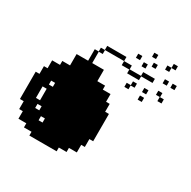

<svg xmlns="http://www.w3.org/2000/svg" viewBox="-160 -875 1023 1029"><g transform="rotate(30 351.0 -360.0)"><path d="M436.5 -671.9Q445.3 -671.9 461.9 -671.9Q461.9 -663.1 461.9 -646.5Q453.1 -646.5 436.5 -646.5Q436.5 -655.3 436.5 -671.9ZM508.8 -719.7Q516.6 -719.7 533.2 -719.7Q533.2 -710.9 533.2 -694.3Q525.4 -694.3 508.8 -694.3Q508.8 -703.1 508.8 -719.7ZM533.2 -671.9Q541 -671.9 557.6 -671.9Q557.6 -664.1 557.6 -647.5Q549.8 -647.5 533.2 -647.5Q533.2 -655.3 533.2 -671.9ZM556.6 -529.3Q565.4 -529.3 582 -529.3Q582 -520.5 582 -503.9Q573.2 -503.9 556.6 -503.9Q556.6 -511.7 556.6 -529.3ZM556.6 -482.4Q565.4 -482.4 582 -482.4Q582 -473.6 582 -457Q573.2 -457 556.6 -457Q556.6 -465.8 556.6 -482.4ZM628.9 -694.3Q628.9 -686.5 628.9 -669.9Q621.1 -669.9 603.5 -669.9Q603.5 -678.7 603.5 -695.3Q612.3 -695.3 628.9 -695.3Q628.9 -703.1 628.9 -719.7Q637.7 -719.7 654.3 -719.7Q654.3 -710.9 654.3 -694.3Q645.5 -694.3 628.9 -694.3ZM654.3 -553.7Q654.3 -544.9 654.3 -528.3Q662.1 -528.3 677.7 -528.3Q677.7 -520.5 677.7 -502.9Q669.9 -502.9 652.3 -502.9Q652.3 -511.7 652.3 -528.3Q644.5 -528.3 628.9 -528.3Q628.9 -537.1 628.9 -553.7Q637.7 -553.7 654.3 -553.7ZM628.9 -625Q637.7 -625 654.3 -625Q654.3 -616.2 654.3 -599.6Q645.5 -599.6 628.9 -599.6Q628.9 -608.4 628.9 -625ZM676.8 -625Q684.6 -625 702.1 -625Q702.1 -616.2 702.1 -599.6Q693.4 -599.6 676.8 -599.6Q676.8 -608.4 676.8 -625ZM438.5 -313.5Q438.5 -313.5 438.5 -313.5Q446.3 -313.5 461.9 -313.5Q461.9 -257.8 461.9 -144.5Q454.1 -144.5 438.5 -144.5Q438.5 -127.9 438.5 -95.7Q430.7 -95.7 416 -95.7Q416 -80.1 416 -48.8Q399.4 -48.8 367.2 -48.8Q367.2 -40 367.2 -23.4Q351.6 -23.4 319.3 -23.4Q319.3 -15.6 319.3 0Q263.7 0 150.4 0Q150.4 -7.8 150.4 -23.4Q134.8 -23.4 103.5 -23.4Q103.5 -32.2 103.5 -48.8Q86.9 -48.8 54.7 -48.8Q54.7 -64.5 54.7 -95.7Q46.9 -95.7 32.2 -95.7Q32.2 -112.3 32.2 -144.5Q24.4 -144.5 8.8 -144.5Q8.8 -201.2 8.8 -313.5Q16.6 -313.5 32.2 -313.5Q32.2 -330.1 32.2 -361.3Q40 -361.3 54.7 -361.3Q54.7 -377.9 54.7 -410.2Q71.3 -410.2 103.5 -410.2Q103.5 -418 103.5 -434.6Q119.1 -434.6 151.4 -434.6Q151.4 -458 151.4 -504.9Q174.8 -504.9 222.7 -504.9Q222.7 -528.3 222.7 -576.2Q230.5 -576.2 247.1 -576.2Q247.1 -584 247.1 -599.6Q254.9 -599.6 271.5 -599.6Q271.5 -608.4 271.5 -625Q311.5 -625 390.6 -625Q390.6 -617.2 390.6 -599.6Q350.6 -599.6 272.5 -599.6Q272.5 -591.8 272.5 -575.2Q263.7 -575.2 248 -575.2Q248 -551.8 248 -504.9Q272.5 -504.9 320.3 -504.9Q320.3 -481.4 320.3 -434.6Q335.9 -434.6 368.2 -434.6Q368.2 -426.8 368.2 -410.2Q383.8 -410.2 416 -410.2Q416 -394.5 416 -362.3Q423.8 -362.3 438.5 -362.3Q438.5 -349.6 438.5 -337.9Q438.5 -326.2 438.5 -313.5ZM80.1 -192.4Q87.9 -192.4 105.5 -192.4Q105.5 -215.8 105.5 -263.7Q96.7 -263.7 80.1 -263.7Q80.1 -246.1 80.1 -228.5Q80.1 -210 80.1 -192.4ZM128.9 -143.6Q128.9 -152.3 128.9 -168.9Q120.1 -168.9 103.5 -168.9Q103.5 -161.1 103.5 -143.6Q110.4 -143.6 116.2 -143.6Q123 -143.6 128.9 -143.6ZM128.9 -289.1Q128.9 -296.9 128.9 -313.5Q121.1 -313.5 104.5 -313.5Q104.5 -305.7 104.5 -289.1Q110.4 -289.1 117.2 -289.1Q123 -289.1 128.9 -289.1ZM176.8 -95.7Q176.8 -104.5 176.8 -121.1Q168.9 -121.1 152.3 -121.1Q152.3 -112.3 152.3 -95.7Q158.2 -95.7 164.1 -95.7Q170.9 -95.7 176.8 -95.7ZM485.4 -647.5Q493.2 -647.5 509.8 -647.5Q509.8 -639.6 509.8 -622.1Q502 -622.1 485.4 -622.1Q485.4 -630.9 485.4 -647.5ZM486.3 -505.9Q486.3 -513.7 486.3 -529.3Q494.1 -529.3 510.7 -529.3Q510.7 -521.5 510.7 -503.9Q502.9 -503.9 486.3 -503.9Q486.3 -496.1 486.3 -480.5Q477.5 -480.5 460.9 -480.5Q460.9 -489.3 460.9 -505.9Q468.8 -505.9 486.3 -505.9ZM437.5 -550.8Q437.5 -558.6 437.5 -574.2Q421.9 -574.2 390.6 -574.2Q390.6 -583 390.6 -599.6Q406.2 -599.6 438.5 -599.6Q438.5 -591.8 438.5 -576.2Q461.9 -576.2 508.8 -576.2Q508.8 -584 508.8 -599.6Q533.2 -599.6 581.1 -599.6Q581.1 -591.8 581.1 -574.2Q557.6 -574.2 510.7 -574.2Q510.7 -566.4 510.7 -550.8Q486.3 -550.8 437.5 -550.8Z"/></g></svg>

Font: Bombita-font
Style: Regular
Weight: 400
Version: Version 1.0